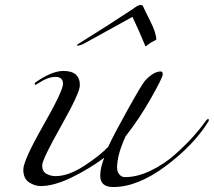

<svg xmlns="http://www.w3.org/2000/svg" viewBox="-20 -734 862 774"><path d="M820 -244Q761 -149 648 -64.5Q535 20 436 20Q384 20 384 -26Q384 -56 400 -98Q338 -52 267.5 -18Q197 16 144 16Q120 16 97 1Q74 -14 74 -50.5Q74 -87 154 -227.5Q234 -368 234 -396Q234 -424 203.5 -424Q173 -424 134 -398Q125 -392 122.5 -392Q120 -392 120 -396Q120 -400 126 -404Q190 -448 236 -448Q302 -448 302 -390Q302 -360 226 -225.5Q150 -91 150 -67Q150 -43 167 -33.5Q184 -24 204 -24Q255 -24 318 -64.5Q381 -105 416 -142Q438 -190 494 -290.5Q550 -391 564 -408Q599 -446 628 -446Q636 -446 636 -434Q636 -422 589.5 -339.5Q543 -257 486 -184Q452 -110 452 -58Q452 -42 461 -31Q470 -20 484 -20Q534 -20 588.5 -46.5Q643 -73 687 -112.5Q731 -152 761 -186Q791 -220 802.5 -237Q814 -254 818 -254Q822 -254 822 -251Q822 -248 820 -244ZM516 -698Q537 -714 546 -714Q555 -714 557 -708Q559 -702 584.5 -651.5Q610 -601 610 -575Q610 -573 598 -567.5Q586 -562 578 -555Q570 -548 568 -548L566 -547V-548Q543 -605 514 -666L322 -560Q304 -550 292 -550L290 -552Q290 -554 310 -566Q410 -628 516 -698Z"/></svg>

Font: Miama
Style: Regular
Weight: 400
Italic angle: 16.5°
Designer: Linus Romer
Foundry: Linus Romer
Version: 0.32